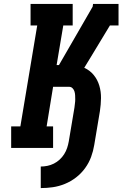

<svg xmlns="http://www.w3.org/2000/svg" viewBox="-20 -755 640 980"><path d="M188 205V95Q205 95 222 91.5Q239 88 255 80Q271 72 284.5 59.5Q298 47 307.5 32Q317 17 322.5 0.5Q328 -16 331 -33L360 -206Q361 -217 362.5 -227Q364 -237 364 -247.5Q364 -258 363.5 -268.5Q363 -279 360 -288.5Q357 -298 350 -305Q343 -312 332 -312H251L218 -110H251V0H37V-110H84L170 -625H136V-735H351V-625H303L269 -423H281L453 -721L455 -735H585V-625H541L443 -463L410 -409Q439 -396 458.5 -372Q478 -348 487 -317.5Q496 -287 495.5 -254Q495 -221 490 -188L461 -15Q456 16 445 46Q434 76 414.5 103Q395 130 368.5 150.5Q342 171 311.5 183.5Q281 196 250 200.5Q219 205 188 205Z"/></svg>

Font: Iosevka Curly Slab XBdEx
Style: Italic
Weight: 800
Width: 7
Italic angle: -9°
Monospace: yes
Designer: Belleve Invis
Foundry: Belleve Invis
Version: Version 11.1.0; ttfautohint (v1.8.3)